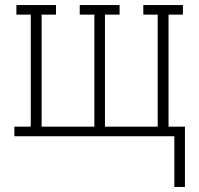

<svg xmlns="http://www.w3.org/2000/svg" viewBox="-20 -540 790 761"><path d="M671 201V0H37V-38H102V-482H45V-520H202V-482H145V-38H354V-482H296V-520H454V-482H396V-38H605V-482H548V-520H705V-482H648V-38H713V201Z"/></svg>

Font: Iosevka Etoile Extralight
Style: Regular
Weight: 200
Designer: Belleve Invis
Foundry: Belleve Invis
Version: Version 22.1.2; ttfautohint (v1.8.4)